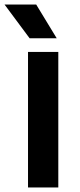

<svg xmlns="http://www.w3.org/2000/svg" viewBox="-49 -823 350 843"><path d="M74 0V-595H207V0ZM81 -655 -29 -803H110L200 -655Z"/></svg>

Font: Encode Sans SC Condensed Thin SemiBold
Style: Regular
Weight: 600
Version: Version 3.002